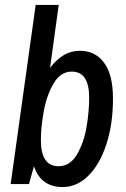

<svg xmlns="http://www.w3.org/2000/svg" viewBox="-20 -743 510 775"><path d="M117 -72 97 0H23L124 -723H217L182 -469Q209 -504 238 -521Q267 -538 303 -538Q364 -538 400 -490Q436 -442 436 -345Q436 -242 409.5 -161Q383 -80 337 -34Q291 12 233 12Q145 12 117 -72ZM340 -348Q340 -454 270 -454Q224 -454 196 -405.5Q168 -357 156.5 -293Q145 -229 145 -178Q145 -72 216 -72Q263 -72 291 -120Q319 -168 329.5 -231.5Q340 -295 340 -348Z"/></svg>

Font: Archivo Narrow Medium
Style: Italic
Weight: 500
Italic angle: -8°
Designer: Hector Gatti
Foundry: Omnibus-Type
Version: Version 2.001